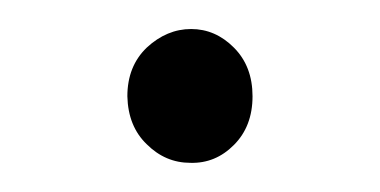

<svg xmlns="http://www.w3.org/2000/svg" viewBox="-20 -388 259 131"><path d="M109.9 -276.9Q92.8 -276.9 80.1 -289.6Q67.4 -301.8 66.9 -322.3Q66.9 -342.8 80.1 -355.5Q93.8 -368.2 110.4 -368.2Q127 -368.2 139.6 -355.5Q152.3 -342.8 152.3 -322.3Q152.3 -301.8 139.6 -289.1Q127 -276.4 109.9 -276.9Z"/></svg>

Font: SourceSansPro-Light
Style: Regular
Weight: 300
Designer: Paul D. Hunt
Foundry: Adobe Systems Incorporated
Version: Version 2.020;PS 2.0;hotconv 1.0.86;makeotf.lib2.5.63406